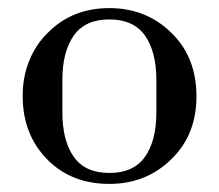

<svg xmlns="http://www.w3.org/2000/svg" viewBox="-20 -825 541 474"><path d="M366 -547V-628Q366 -697 338 -737Q310 -777 250 -777Q190 -777 162 -737Q134 -697 134 -628V-547Q134 -478 162 -438Q190 -398 250 -398Q310 -398 338 -438Q366 -478 366 -547ZM36 -588Q36 -636 52.5 -676Q69 -716 98 -744Q158 -805 250 -805Q341 -805 403 -744Q465 -684 465 -587Q465 -492 403 -432Q341 -371 250 -371Q157 -371 98 -430Q36 -492 36 -588Z"/></svg>

Font: Prata
Style: Regular
Weight: 400
Designer: Cyreal (www.cyreal.org)
Foundry: Cyreal (www.cyreal.org)
Version: Version 1.010